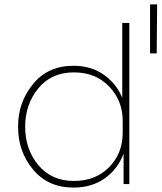

<svg xmlns="http://www.w3.org/2000/svg" viewBox="-20 -834 732 870"><path d="M660 -592V-814H692L690 -592ZM313 16Q198 16 130 -65.5Q62 -147 62 -257V-263Q62 -370 129.5 -453Q197 -536 313 -536Q392 -536 449.5 -496Q507 -456 534 -391V-730H566V0H540V-138Q514 -68 455 -26Q396 16 313 16ZM315 -14Q413 -14 474.5 -76.5Q536 -139 536 -233V-287Q536 -377 475 -441.5Q414 -506 315 -506Q212 -506 153 -433Q94 -360 94 -260Q94 -157 154 -85.5Q214 -14 315 -14Z"/></svg>

Font: Sora Thin
Style: Regular
Weight: 32
Designer: Jonathan Barnbrook, Julián Moncada
Foundry: Barnbrook Fonts
Version: Version 2.000